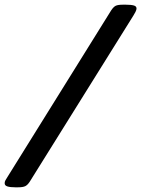

<svg xmlns="http://www.w3.org/2000/svg" viewBox="-43 -722 603 820"><path d="M23 78Q0 78 -12 74Q-24 70 -23 59Q-23 54 -19.5 47.5Q-16 41 -10 32L432 -678Q442 -693 451.5 -697.5Q461 -702 483 -702H494Q517 -702 529 -698.5Q541 -695 540 -684Q539 -678 535.5 -671Q532 -664 527 -656L84 54Q75 68 65 73Q55 78 33 78Z"/></svg>

Font: Asap Expanded Expanded SemiBold
Style: Italic
Weight: 600
Width: 7
Italic angle: -6°
Designer: Pablo Cosgaya
Foundry: Omnibus-Type
Version: Version 3.001; ttfautohint (v1.8.4.7-5d5b)